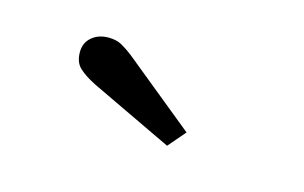

<svg xmlns="http://www.w3.org/2000/svg" viewBox="-33 -799 366 231"><g transform="rotate(15 149.5 -684.0)"><path d="M183 -630.5 81 -679Q67 -686 59.8 -692.8Q52.5 -699.5 52.5 -712.5Q52.5 -724 60.8 -731Q69 -738 81.5 -738Q91.5 -738 98.5 -734Q105.5 -730 112.5 -724.5L201.5 -652Z"/></g></svg>

Font: Imbue 10pt SemiBold
Style: Regular
Weight: 600
Designer: Tyler Finck
Foundry: Etcetera Type Company
Version: Version 1.102; ttfautohint (v1.8.3)